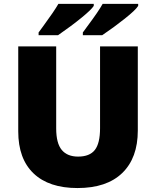

<svg xmlns="http://www.w3.org/2000/svg" viewBox="-20 -951 797 981"><path d="M684.1 -713.9V-284.2Q684.1 -144 604.7 -67.1Q525.4 9.8 376 9.8Q230 9.8 151.6 -64.9Q73.2 -139.6 73.2 -279.8V-713.9H267.1V-294.9Q267.1 -219.2 295.4 -185.1Q323.7 -150.9 378.9 -150.9Q438 -150.9 464.6 -184.8Q491.2 -218.8 491.2 -295.9V-713.9ZM177.2 -771V-785.2L201.2 -817.9Q257.8 -895 278.3 -931.2H459V-920.9Q447.3 -901.9 396.7 -860.6Q346.2 -819.3 276.4 -771ZM403.3 -771V-785.2L427.2 -817.9Q483.9 -893.6 504.4 -931.2H686V-920.9Q673.3 -899.9 617.4 -855.5Q561.5 -811 502 -771Z"/></svg>

Font: OpenSansExtrabold
Style: Regular
Weight: 800
Foundry: Ascender Corporation
Version: Version 1.10